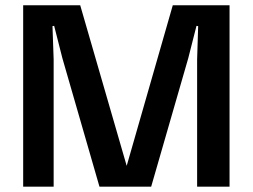

<svg xmlns="http://www.w3.org/2000/svg" viewBox="-20 -700 948 720"><path d="M66.9 0V-680.2H280.8L455.1 -78.1L627.9 -680.2H840.8V0H719.2V-477.1L723.1 -602.1L716.8 -603L686 -481.9L546.9 0H353L213.9 -481.9L183.1 -603L176.8 -602.1L181.2 -477.1V0Z"/></svg>

Font: TASA Orbiter Text SemiBold
Style: Regular
Weight: 600
Designer: Weizhong Zhang
Version: Version 1.000;Glyphs 3.1.2 (3151)